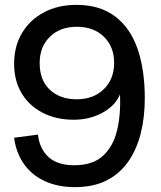

<svg xmlns="http://www.w3.org/2000/svg" viewBox="-20 -759 662 789"><path d="M288 10Q218 10 164.5 -14.5Q111 -39 78.5 -85Q46 -131 38 -193L136 -206Q142 -149 178.5 -114.5Q215 -80 285 -80Q361 -80 403 -118.5Q445 -157 461 -223Q477 -289 473 -371Q454 -325 401.5 -296Q349 -267 283 -267Q210 -267 154.5 -296Q99 -325 68.5 -376.5Q38 -428 38 -497Q38 -568 70 -622.5Q102 -677 160 -708Q218 -739 294 -739Q390 -739 452.5 -692Q515 -645 545 -559Q575 -473 575 -355Q575 -276 558 -209.5Q541 -143 506 -93.5Q471 -44 417 -17Q363 10 288 10ZM295 -351Q364 -351 406.5 -392.5Q449 -434 449 -501Q449 -567 407 -608Q365 -649 296 -649Q227 -649 185 -608Q143 -567 143 -500Q143 -429 185 -390Q227 -351 295 -351Z"/></svg>

Font: BDO Grotesk
Style: Regular
Weight: 400
Designer: Deni Anggara
Foundry: Lokal Container
Version: Version 2.000